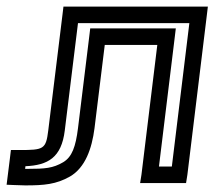

<svg xmlns="http://www.w3.org/2000/svg" viewBox="-85 -529 649 581"><path d="M-55 -50 -62 6 -65 30 -41 31 -9 32H-8C48 32 85 29 127 5C173 -22 193 -79 201 -141L232 -393H391L343 0L339 25H364H453H478L482 0L541 -484L544 -509H519H132H107L104 -484L61 -134C54 -77 47 -75 -27 -75H-52L-55 -50ZM-8 -26C60 -29 101 -52 111 -134L151 -459H488L435 -25H396L444 -418L447 -443H422H213H188L185 -418L151 -141C144 -85 133 -54 106 -38C75 -20 52 -18 -2 -18H-9L-8 -26Z"/></svg>

Font: Gamestation Display Outline
Style: Italic
Weight: 400
Designer: Jonas Hecksher
Foundry: Jonas Hecksher, Playtypeª, e-types AS
Version: Version 1.003